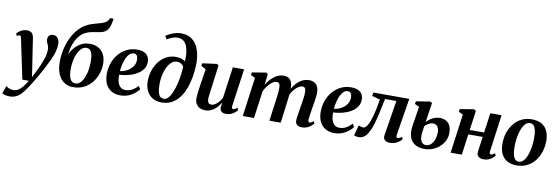

<svg xmlns="http://www.w3.org/2000/svg" viewBox="-106 -1434 6564 2256"><g transform="rotate(10 3176.0 -306.5)"><path d="M69 -448Q65.5 -465.5 60 -471.8Q54.5 -478 46.5 -478Q39 -478 31.8 -474.8Q24.5 -471.5 15.5 -464L3.5 -493.5Q11 -503 28.2 -516.8Q45.5 -530.5 70.2 -541Q95 -551.5 123.5 -551.5Q151 -551.5 167.8 -542.8Q184.5 -534 193.5 -517Q202.5 -500 206.5 -475.5Q212.5 -435 219.2 -390.8Q226 -346.5 233 -300.8Q240 -255 247 -210Q254 -165 260.5 -122L275 -19L323 -114Q341 -151.5 355.8 -186Q370.5 -220.5 381.2 -252Q392 -283.5 397.8 -313Q403.5 -342.5 403.5 -370.5Q403.5 -398 395.8 -416.2Q388 -434.5 380.5 -451.2Q373 -468 373 -491.5Q373 -518 389.8 -534.8Q406.5 -551.5 435.5 -551.5Q461.5 -551.5 478.5 -538.2Q495.5 -525 503.8 -503.2Q512 -481.5 512 -457Q512 -409.5 499.5 -364.2Q487 -319 466.2 -274.2Q445.5 -229.5 421.5 -183Q406.5 -152.5 389.2 -120.8Q372 -89 353.8 -57Q335.5 -25 317.2 5.5Q299 36 281.5 63.8Q264 91.5 247.5 115.5Q219 160 189.5 189.8Q160 219.5 127.5 234.2Q95 249 56 249Q29.5 249 3.8 242.8Q-22 236.5 -35 228.5L-3 136.5Q7.5 146 31.5 157Q55.5 168 83.5 168Q115 168 141.8 152.2Q168.5 136.5 194 105.5Q219.5 74.5 246.5 29H169Z M1100 -862 1095.5 -827Q1088.5 -787 1076 -757Q1063.5 -727 1040.2 -708Q1017 -689 978 -680.5Q968 -678.5 956.2 -676.5Q944.5 -674.5 932 -672.5Q911.5 -669 886.5 -664.8Q861.5 -660.5 834.8 -652Q808 -643.5 782 -627Q750.5 -608 722.5 -570.8Q694.5 -533.5 674.5 -479.5Q654.5 -425.5 646 -355.5Q666.5 -401.5 700 -439.8Q733.5 -478 778.8 -501Q824 -524 879.5 -524Q937 -524 980.2 -499.8Q1023.5 -475.5 1047.8 -429.8Q1072 -384 1072 -318.5Q1072 -260.5 1053 -202Q1034 -143.5 996 -95Q958 -46.5 901.2 -17Q844.5 12.5 769 12.5Q724.5 12.5 687.5 -4.8Q650.5 -22 623.2 -55.2Q596 -88.5 581 -137Q566 -185.5 566 -248.5Q566 -335 583.2 -409.2Q600.5 -483.5 630.2 -543.8Q660 -604 698.2 -648.2Q736.5 -692.5 779 -718.5Q812.5 -739.5 846.5 -751.5Q880.5 -763.5 912.8 -771.5Q945 -779.5 972.5 -788.2Q1000 -797 1021 -810.8Q1042 -824.5 1053 -849L1058.5 -862ZM849 -470Q817 -470 790.8 -447Q764.5 -424 745.5 -384.2Q726.5 -344.5 716.5 -294.2Q706.5 -244 707 -189.5Q707.5 -140 715.8 -105.8Q724 -71.5 742.2 -53.5Q760.5 -35.5 789.5 -35.5Q824 -35.5 849.5 -61.5Q875 -87.5 892 -130.2Q909 -173 917 -223.8Q925 -274.5 924.5 -323.5Q923.5 -401.5 904.5 -435.8Q885.5 -470 849 -470Z M1552 -99.5Q1538 -78.5 1508 -52.8Q1478 -27 1434 -8Q1390 11 1333.5 11Q1280 11 1242 -7Q1204 -25 1180 -56Q1156 -87 1145 -125.8Q1134 -164.5 1134 -205.5Q1134 -278.5 1156.8 -341.8Q1179.5 -405 1220.5 -452.2Q1261.5 -499.5 1317 -526.2Q1372.5 -553 1437 -553Q1488.5 -553 1520.8 -537.8Q1553 -522.5 1568.5 -496.2Q1584 -470 1584.5 -437Q1585.5 -391 1565.5 -356.2Q1545.5 -321.5 1512 -297.2Q1478.5 -273 1438 -257.5Q1397.5 -242 1356 -234.5Q1314.5 -227 1279.5 -226Q1278.5 -191 1283.5 -161Q1288.5 -131 1300.8 -108.5Q1313 -86 1333 -73.2Q1353 -60.5 1381 -60.5Q1414.5 -60.5 1441.8 -71.5Q1469 -82.5 1490.8 -100Q1512.5 -117.5 1529.5 -136.5ZM1407.5 -502Q1378 -502 1355.5 -480.2Q1333 -458.5 1317.2 -423.2Q1301.5 -388 1292.5 -347.2Q1283.5 -306.5 1280.5 -269Q1303 -271 1327.8 -279.2Q1352.5 -287.5 1375.5 -301.8Q1398.5 -316 1416.8 -335.8Q1435 -355.5 1445.8 -380.5Q1456.5 -405.5 1456 -435Q1455 -469.5 1442.5 -485.8Q1430 -502 1407.5 -502Z M1825.5 9Q1763 9 1717.8 -17.8Q1672.5 -44.5 1647.8 -93.5Q1623 -142.5 1623 -209.5Q1623 -275.5 1642.8 -336.2Q1662.5 -397 1698.8 -444.5Q1735 -492 1786.2 -519.8Q1837.5 -547.5 1900 -547.5Q1936.5 -547.5 1967.8 -537.8Q1999 -528 2013.5 -514.5Q2017.5 -586.5 2009 -636.2Q2000.5 -686 1982.8 -716.2Q1965 -746.5 1939.8 -760Q1914.5 -773.5 1883.5 -773.5Q1852 -773.5 1822.8 -763.8Q1793.5 -754 1757 -730.5L1733 -770Q1760.5 -788 1790.8 -801.8Q1821 -815.5 1852.5 -823.2Q1884 -831 1914.5 -831Q1979 -831 2024.5 -804.8Q2070 -778.5 2098.5 -731.8Q2127 -685 2139.5 -623.2Q2152 -561.5 2149.5 -490.5Q2147.5 -422.5 2135.5 -352Q2123.5 -281.5 2100 -217Q2076.5 -152.5 2039 -101.5Q2001.5 -50.5 1948.8 -20.8Q1896 9 1825.5 9ZM1843.5 -37.5Q1873.5 -37.5 1898.2 -65.8Q1923 -94 1942 -140Q1961 -186 1974.5 -241Q1988 -296 1995.2 -350.8Q2002.5 -405.5 2003.5 -449.5Q1994 -464.5 1981.5 -474.5Q1969 -484.5 1954.5 -489.2Q1940 -494 1923 -494Q1894.5 -494 1870.2 -478Q1846 -462 1826.8 -433.8Q1807.5 -405.5 1793.8 -368.2Q1780 -331 1772.8 -287.8Q1765.5 -244.5 1765.5 -199.5Q1765.5 -143 1774 -107.2Q1782.5 -71.5 1800 -54.5Q1817.5 -37.5 1843.5 -37.5Z M2345.5 11Q2313 11 2285 -1.8Q2257 -14.5 2239.5 -40.8Q2222 -67 2221.5 -108.5Q2221.5 -125 2223.5 -146.2Q2225.5 -167.5 2228.2 -191.5Q2231 -215.5 2234.5 -239Q2238 -262.5 2241 -283L2269.5 -465.5L2212 -495.5L2218 -527.5L2388.5 -550L2410.5 -536.5L2378 -286.5Q2375 -266 2372 -243.5Q2369 -221 2366.2 -199.8Q2363.5 -178.5 2361.5 -160.8Q2359.5 -143 2359.5 -131.5Q2359.5 -108.5 2364.5 -94.2Q2369.5 -80 2380 -73.8Q2390.5 -67.5 2407 -67.5Q2429.5 -67.5 2452 -82Q2474.5 -96.5 2494 -119.5Q2513.5 -142.5 2527.5 -167.5L2580 -543H2714.5L2651.5 -96Q2649 -78 2654.2 -69.5Q2659.5 -61 2669 -61Q2678.5 -61 2689.2 -66.5Q2700 -72 2715.5 -86.5L2728.5 -58.5Q2720.5 -47 2702 -30.8Q2683.5 -14.5 2656.5 -2.2Q2629.5 10 2596.5 10Q2559 10 2541 -5.8Q2523 -21.5 2521.5 -47.5Q2521.5 -51 2522 -58.2Q2522.5 -65.5 2523.5 -74.5Q2524.5 -83.5 2525.8 -93.2Q2527 -103 2528 -111L2526.5 -111.5Q2513 -89 2495.5 -67Q2478 -45 2455.5 -27.5Q2433 -10 2405.8 0.5Q2378.5 11 2345.5 11Z M2998 -537 2983 -404Q2998.5 -432.5 3020.5 -458.8Q3042.5 -485 3068.8 -505.8Q3095 -526.5 3124.2 -538.5Q3153.5 -550.5 3185 -550.5Q3222 -550.5 3246 -535.5Q3270 -520.5 3281.8 -489.5Q3293.5 -458.5 3293.5 -410.5Q3293.5 -403.5 3292.8 -393.8Q3292 -384 3291 -373.5Q3290 -363 3288.5 -352.5L3271 -363.5Q3287.5 -407 3310.8 -441.2Q3334 -475.5 3362 -500Q3390 -524.5 3422.2 -537.5Q3454.5 -550.5 3489.5 -550.5Q3543.5 -550.5 3575 -518.2Q3606.5 -486 3606.5 -417.5Q3606.5 -397.5 3603 -367.8Q3599.5 -338 3594.2 -305.8Q3589 -273.5 3584 -245Q3580 -219 3575.2 -190.2Q3570.5 -161.5 3566.8 -135.2Q3563 -109 3562.5 -90.5Q3562 -73 3567 -67Q3572 -61 3579.5 -61Q3588.5 -61 3599.5 -66.5Q3610.5 -72 3626.5 -86.5L3639 -58.5Q3631.5 -49 3613 -32.5Q3594.5 -16 3565.8 -2.8Q3537 10.5 3497.5 10.5Q3469 10.5 3452 1.2Q3435 -8 3428 -23.8Q3421 -39.5 3421 -59.5Q3421 -75 3425 -101.8Q3429 -128.5 3434.2 -159.8Q3439.5 -191 3444 -220Q3449 -249.5 3454 -281.5Q3459 -313.5 3462.8 -344Q3466.5 -374.5 3466 -398.5Q3466 -435.5 3456.2 -449.5Q3446.5 -463.5 3424 -463.5Q3405 -463.5 3383 -450.8Q3361 -438 3339.8 -415.2Q3318.5 -392.5 3300 -361.8Q3281.5 -331 3269.5 -295L3291 -375Q3290 -354 3288 -331.2Q3286 -308.5 3283.5 -285.8Q3281 -263 3277.5 -241L3246.5 0H3111.5L3141.5 -219.5Q3145.5 -249 3149.8 -281.2Q3154 -313.5 3156.8 -343.5Q3159.5 -373.5 3159.5 -397Q3159 -436.5 3148.8 -450Q3138.5 -463.5 3113.5 -463.5Q3097 -463.5 3078 -452.5Q3059 -441.5 3039.8 -422.2Q3020.5 -403 3003 -378.8Q2985.5 -354.5 2973 -328.5L2928 0H2794L2857.5 -466L2805 -491L2810.5 -523L2975.5 -550Z M4105 -99.5Q4091 -78.5 4061 -52.8Q4031 -27 3987 -8Q3943 11 3886.5 11Q3833 11 3795 -7Q3757 -25 3733 -56Q3709 -87 3698 -125.8Q3687 -164.5 3687 -205.5Q3687 -278.5 3709.8 -341.8Q3732.5 -405 3773.5 -452.2Q3814.5 -499.5 3870 -526.2Q3925.5 -553 3990 -553Q4041.5 -553 4073.8 -537.8Q4106 -522.5 4121.5 -496.2Q4137 -470 4137.5 -437Q4138.5 -391 4118.5 -356.2Q4098.5 -321.5 4065 -297.2Q4031.5 -273 3991 -257.5Q3950.5 -242 3909 -234.5Q3867.5 -227 3832.5 -226Q3831.5 -191 3836.5 -161Q3841.5 -131 3853.8 -108.5Q3866 -86 3886 -73.2Q3906 -60.5 3934 -60.5Q3967.5 -60.5 3994.8 -71.5Q4022 -82.5 4043.8 -100Q4065.5 -117.5 4082.5 -136.5ZM3960.5 -502Q3931 -502 3908.5 -480.2Q3886 -458.5 3870.2 -423.2Q3854.5 -388 3845.5 -347.2Q3836.5 -306.5 3833.5 -269Q3856 -271 3880.8 -279.2Q3905.5 -287.5 3928.5 -301.8Q3951.5 -316 3969.8 -335.8Q3988 -355.5 3998.8 -380.5Q4009.5 -405.5 4009 -435Q4008 -469.5 3995.5 -485.8Q3983 -502 3960.5 -502Z M4614 -95Q4611 -74 4617.8 -67.5Q4624.5 -61 4631.5 -61Q4640.5 -61 4652 -66.2Q4663.5 -71.5 4679 -84.5L4692 -56.5Q4682 -44 4661.5 -28.2Q4641 -12.5 4612.8 -1Q4584.5 10.5 4551 10.5Q4510 10.5 4488.5 -9.5Q4467 -29.5 4473.5 -68L4540.5 -487H4405.5Q4386.5 -392 4369 -313Q4351.5 -234 4332.8 -173.2Q4314 -112.5 4291 -72.5Q4269 -32 4241.2 -12Q4213.5 8 4177.5 8Q4160.5 8 4143.8 4.2Q4127 0.5 4121.5 -3L4155 -127Q4159.5 -125 4168.5 -121.8Q4177.5 -118.5 4188.5 -115.5Q4199.5 -112.5 4209.5 -112.5Q4226 -112.5 4240.2 -126.2Q4254.5 -140 4266.5 -163Q4278.5 -186 4288.5 -214.8Q4298.5 -243.5 4306.5 -273Q4317 -311 4324.8 -349.2Q4332.5 -387.5 4338 -419.5Q4343.5 -451.5 4346.5 -470L4250 -496.5L4258 -538H4686Z M4961.5 11Q4915 11 4877.2 -3.2Q4839.5 -17.5 4813.8 -47.5Q4788 -77.5 4778.5 -124.5Q4769 -171.5 4779 -238L4815 -465.5L4761.5 -491L4767.5 -523L4932.5 -550L4957.5 -537L4922 -302.5Q4937 -320 4960.8 -338Q4984.5 -356 5014.8 -368Q5045 -380 5078 -380Q5118 -380 5149.5 -364.8Q5181 -349.5 5200 -315.2Q5219 -281 5219 -224Q5219 -175 5198.2 -132.2Q5177.5 -89.5 5141.5 -57.2Q5105.5 -25 5059.2 -7Q5013 11 4961.5 11ZM4970.5 -36.5Q5006 -36.5 5031.5 -61.2Q5057 -86 5070.8 -125.2Q5084.5 -164.5 5084.5 -207.5Q5084.5 -248 5066.5 -275.2Q5048.5 -302.5 5009.5 -302.5Q4995 -302.5 4977.5 -295.5Q4960 -288.5 4943.2 -277.2Q4926.5 -266 4914.5 -252Q4911 -231.5 4908.2 -210Q4905.5 -188.5 4902.5 -165.5Q4898 -120 4906.2 -91.5Q4914.5 -63 4931.5 -49.8Q4948.5 -36.5 4970.5 -36.5Z M5727 -95Q5725 -76.5 5730 -68.8Q5735 -61 5743.5 -61Q5752.5 -61 5762.5 -66Q5772.5 -71 5789 -84.5L5802 -56.5Q5794.5 -47 5776.8 -31Q5759 -15 5731.2 -2.2Q5703.5 10.5 5667.5 10.5Q5643 10.5 5623.8 2.2Q5604.5 -6 5594.5 -22.8Q5584.5 -39.5 5588 -65.5L5613 -247.5H5441.5L5407.5 0H5274L5337.5 -465L5285 -490.5L5291 -523L5455.5 -550L5481 -535L5449 -301.5H5620.5L5652.5 -537H5787Z M6147.5 -551.5Q6216.5 -551.5 6262.8 -525.8Q6309 -500 6332.8 -450.8Q6356.5 -401.5 6357 -331Q6357 -262.5 6337.2 -200.5Q6317.5 -138.5 6279.5 -90.5Q6241.5 -42.5 6186.8 -14.8Q6132 13 6062 13Q5995 13 5948.8 -13.2Q5902.5 -39.5 5879 -88.5Q5855.5 -137.5 5855 -206.5Q5854.5 -276.5 5874.2 -338.8Q5894 -401 5932 -449Q5970 -497 6024.5 -524.2Q6079 -551.5 6147.5 -551.5ZM6133.5 -504Q6105 -504 6083.5 -484.5Q6062 -465 6046.2 -432.5Q6030.5 -400 6020.5 -359.8Q6010.5 -319.5 6005.8 -277.2Q6001 -235 6001.5 -197Q6001.5 -140.5 6010.5 -104.8Q6019.5 -69 6036.8 -51.8Q6054 -34.5 6079 -34.5Q6107 -34.5 6128.5 -54Q6150 -73.5 6165.8 -106Q6181.5 -138.5 6191.2 -178.8Q6201 -219 6205.8 -261.2Q6210.5 -303.5 6210.5 -342Q6210 -398.5 6201.8 -434Q6193.5 -469.5 6176.5 -486.8Q6159.5 -504 6133.5 -504Z"/></g></svg>

Font: Merriweather 60pt
Style: Bold Italic
Weight: 700
Italic angle: -7.8°
Version: Version 2.101